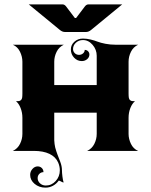

<svg xmlns="http://www.w3.org/2000/svg" viewBox="-20 -694 694 883"><path d="M39.1 0Q61.3 -10.5 72.1 -32.5Q83 -54.4 83 -78.1V-152.3Q83 -176.3 74.7 -197.3Q66.4 -218.3 53.5 -228.5Q62.7 -228.5 67.3 -229.2Q71.8 -230 76 -233.4Q80.3 -236.8 81.7 -243.9Q83 -251 83 -263.7V-410.2Q83 -433.3 72 -456.1Q61 -478.8 39.1 -488.3H273.4Q251.2 -477.8 240.4 -455.8Q229.5 -433.8 229.5 -410.2V-302.7H424.8V-437.5Q424.8 -465.6 406 -487.7Q387.2 -509.8 361.3 -509.8Q342.5 -509.8 329.2 -497.7Q315.9 -485.6 315.9 -468.5Q315.9 -457.3 323.9 -449.5Q331.8 -441.7 343.3 -441.7Q354.2 -441.7 361.9 -448.4Q369.6 -455.1 369.6 -464.6Q378.7 -464.6 384.9 -458.4Q391.1 -452.1 391.1 -443.6Q391.1 -430.9 380.9 -422Q370.6 -413.1 356.2 -413.1Q335.4 -413.1 320.7 -428.8Q305.9 -444.6 305.9 -466.8Q305.9 -487.5 322.1 -502.1Q338.4 -516.6 361.3 -516.6Q378.9 -516.6 397 -512.2Q415 -507.8 428.7 -502.4Q442.4 -497.1 464.7 -492.7Q487.1 -488.3 512.2 -488.3H615.2Q593 -477.8 582.2 -455.8Q571.3 -433.8 571.3 -410.2V-263.7Q571.3 -251 572.6 -243.9Q574 -236.8 578.2 -233.4Q582.5 -230 587 -229.2Q591.6 -228.5 600.8 -228.5Q587.9 -218.3 579.6 -197.3Q571.3 -176.3 571.3 -152.3V-78.1Q571.3 -54.9 582.3 -32.2Q593.3 -9.5 615.2 0H380.9Q403.1 -10.5 413.9 -32.5Q424.8 -54.4 424.8 -78.1V-175.8H229.5V-48.8Q229.5 -41 231 -31.7Q232.4 -22.5 233.9 -15.7Q235.4 -9 239.1 2Q242.9 12.9 244.6 17.6Q246.3 22.2 251.1 34.5Q255.9 46.9 256.8 49.1Q264.9 70.3 264.9 88.9Q264.9 100.3 267.1 117.9Q269.3 135.5 272.7 145.3Q268.6 145.3 261 140.9Q253.4 136.5 250.2 136.5Q239.5 151.6 223.5 160.3Q207.5 168.9 189 168.9Q159.9 168.9 139.3 151.7Q118.7 134.5 118.7 110.1Q118.7 94.7 129.2 83Q139.6 71.3 153.1 71.3Q164.8 71.3 172.4 78.9Q179.9 86.4 179.9 97.7Q168.7 97.7 160.9 105.6Q153.1 113.5 153.1 125Q153.1 139.2 164.1 149.2Q175 159.2 190.7 159.2Q217.3 159.2 236.2 138.5Q255.1 117.9 255.1 88.9Q255.1 71 247.3 53Q235.6 27.1 207.2 13.5Q178.7 0 135.3 0ZM112.3 -673.8H267.6Q276.9 -673.8 284.2 -664.1L324.2 -611.3H330.1L370.1 -664.1Q377.4 -673.8 386.7 -673.8H542L399.4 -556.6Q387.7 -546.9 376 -546.9H278.3Q266.6 -546.9 254.9 -556.6Z"/></svg>

Font: Agreloy
Style: Medium
Weight: 400
Designer: gluk
Foundry: gluk
Version: Version 0.27